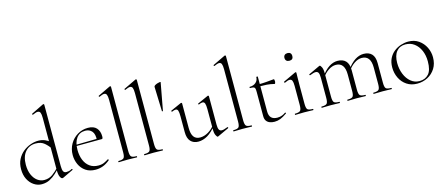

<svg xmlns="http://www.w3.org/2000/svg" viewBox="-49 -1276 4263 1840"><g transform="rotate(-15 2082.5 -356.0)"><path d="M193 13Q152 13 116 -11Q80 -35 58.5 -77.5Q37 -120 37 -177Q37 -233 58.5 -274.5Q80 -316 114 -343.5Q148 -371 188 -385Q228 -399 265 -399Q300 -399 330.5 -386.5Q361 -374 387 -351L378 -287Q353 -325 320.5 -352.5Q288 -380 235 -380Q171 -380 131.5 -334.5Q92 -289 92 -206Q92 -150 110 -108Q128 -66 159 -43Q190 -20 228 -20Q274 -20 310 -46Q346 -72 378 -108L386 -101Q365 -77 337 -50.5Q309 -24 273.5 -5.5Q238 13 193 13ZM412 -718V-108Q412 -72 420.5 -55.5Q429 -39 450 -39Q460 -39 474.5 -41.5Q489 -44 505 -54Q510 -56 512.5 -50.5Q515 -45 510 -43L407 6Q403 8 399 8Q386 8 375.5 -14.5Q365 -37 365 -81V-599Q365 -635 358 -651.5Q351 -668 331 -668Q322 -668 311 -664Q300 -660 283 -653Q279 -651 276.5 -657Q274 -663 278 -664L400 -724Q402 -725 405 -725Q407 -725 409.5 -723Q412 -721 412 -718Z M728 12Q669 12 629.5 -15.5Q590 -43 570 -87Q550 -131 550 -180Q550 -241 578 -289.5Q606 -338 653.5 -366.5Q701 -395 757 -395Q814 -395 842 -364Q870 -333 870 -281Q870 -268 867.5 -262Q865 -256 858 -256H811Q816 -318 791.5 -346.5Q767 -375 725 -375Q669 -375 638 -332.5Q607 -290 607 -216Q607 -160 625 -115.5Q643 -71 678 -45.5Q713 -20 763 -20Q798 -20 820.5 -30.5Q843 -41 864 -54Q866 -56 869.5 -51.5Q873 -47 871 -44Q836 -14 800.5 -1Q765 12 728 12ZM594 -255 593 -267 821 -271V-256Z M959 0Q956 0 956 -6Q956 -12 959 -12Q1000 -12 1012 -25Q1024 -38 1024 -81V-600Q1024 -636 1017 -652.5Q1010 -669 992 -669Q976 -669 944 -654Q940 -652 937.5 -658Q935 -664 939 -665L1062 -724Q1064 -725 1067 -725Q1069 -725 1071.5 -723Q1074 -721 1074 -718V-81Q1074 -39 1085.5 -25.5Q1097 -12 1139 -12Q1142 -12 1142 -6Q1142 0 1139 0Q1122 0 1098.5 -1Q1075 -2 1049 -2Q1024 -2 1000 -1Q976 0 959 0Z M1215 0Q1212 0 1212 -6Q1212 -12 1215 -12Q1256 -12 1268 -25Q1280 -38 1280 -81V-600Q1280 -636 1273 -652.5Q1266 -669 1248 -669Q1232 -669 1200 -654Q1196 -652 1193.5 -658Q1191 -664 1195 -665L1318 -724Q1320 -725 1323 -725Q1325 -725 1327.5 -723Q1330 -721 1330 -718V-81Q1330 -39 1341.5 -25.5Q1353 -12 1395 -12Q1398 -12 1398 -6Q1398 0 1395 0Q1378 0 1354.5 -1Q1331 -2 1305 -2Q1280 -2 1256 -1Q1232 0 1215 0Z M1485 -365 1477 -609Q1477 -617 1487.5 -623.5Q1498 -630 1511.5 -634.5Q1525 -639 1535.5 -640Q1546 -641 1545 -637L1495 -366Q1494 -364 1489.5 -363Q1485 -362 1485 -365Z M1748 7Q1700 7 1672 -23.5Q1644 -54 1644 -115V-270Q1644 -311 1638 -328.5Q1632 -346 1615 -346Q1600 -346 1579 -336Q1575 -334 1572.5 -340Q1570 -346 1574 -347L1679 -394Q1681 -395 1683 -395Q1685 -395 1688 -393Q1691 -391 1691 -388V-145Q1691 -84 1712 -55.5Q1733 -27 1775 -27Q1816 -27 1857 -51.5Q1898 -76 1929 -119L1934 -108Q1885 -46 1840 -19.5Q1795 7 1748 7ZM1957 -388V-105Q1957 -71 1965.5 -55.5Q1974 -40 1994 -40Q2005 -40 2018 -44Q2031 -48 2050 -55Q2055 -57 2057 -51.5Q2059 -46 2055 -44L1943 8Q1941 9 1939 9Q1932 9 1921.5 -11.5Q1911 -32 1911 -71V-270Q1911 -311 1904.5 -328.5Q1898 -346 1881 -346Q1866 -346 1845 -336Q1841 -334 1839 -340Q1837 -346 1841 -347L1946 -394Q1948 -395 1949 -395Q1951 -395 1954 -393Q1957 -391 1957 -388Z M2099 0Q2096 0 2096 -6Q2096 -12 2099 -12Q2140 -12 2152 -25Q2164 -38 2164 -81V-600Q2164 -636 2157 -652.5Q2150 -669 2132 -669Q2116 -669 2084 -654Q2080 -652 2077.5 -658Q2075 -664 2079 -665L2202 -724Q2204 -725 2207 -725Q2209 -725 2211.5 -723Q2214 -721 2214 -718V-81Q2214 -39 2225.5 -25.5Q2237 -12 2279 -12Q2282 -12 2282 -6Q2282 0 2279 0Q2262 0 2238.5 -1Q2215 -2 2189 -2Q2164 -2 2140 -1Q2116 0 2099 0Z M2503 12Q2479 12 2457.5 4.5Q2436 -3 2423 -20.5Q2410 -38 2410 -68V-306Q2410 -331 2407 -342.5Q2404 -354 2393 -357.5Q2382 -361 2358 -361Q2355 -361 2355 -367Q2355 -373 2358 -373Q2396 -373 2419.5 -394Q2443 -415 2443 -447Q2443 -450 2450.5 -450Q2458 -450 2458 -447V-102Q2458 -60 2478.5 -39.5Q2499 -19 2539 -19Q2566 -19 2586.5 -27.5Q2607 -36 2620 -46Q2624 -48 2627 -43.5Q2630 -39 2626 -36Q2589 -10 2561 1Q2533 12 2503 12ZM2596 -338Q2557 -348 2521.5 -350.5Q2486 -353 2446 -353V-374Q2485 -374 2521.5 -377Q2558 -380 2599 -384Q2602 -384 2604 -377.5Q2606 -371 2606 -361Q2606 -354 2603 -345.5Q2600 -337 2596 -338Z M2710 0Q2708 0 2708 -6Q2708 -12 2710 -12Q2751 -12 2763.5 -25Q2776 -38 2776 -81V-270Q2776 -306 2769 -322.5Q2762 -339 2743 -339Q2734 -339 2722.5 -335.5Q2711 -332 2695 -324Q2691 -323 2688.5 -328.5Q2686 -334 2690 -336L2814 -394Q2817 -395 2818 -395Q2820 -395 2822.5 -393Q2825 -391 2825 -388Q2825 -381 2824 -349.5Q2823 -318 2823 -271V-81Q2823 -38 2834.5 -25Q2846 -12 2888 -12Q2891 -12 2891 -6Q2891 0 2888 0Q2871 0 2848 -1Q2825 -2 2799 -2Q2774 -2 2751 -1Q2728 0 2710 0ZM2791 -516Q2772 -516 2761.5 -526Q2751 -536 2751 -554Q2751 -572 2761.5 -582Q2772 -592 2791 -592Q2809 -592 2819 -582Q2829 -572 2829 -554Q2829 -516 2791 -516Z M3488 0Q3486 0 3486 -6Q3486 -12 3488 -12Q3529 -12 3541.5 -25Q3554 -38 3554 -81V-244Q3554 -363 3465 -363Q3428 -363 3390.5 -337.5Q3353 -312 3324 -269L3320 -281Q3366 -343 3407.5 -369.5Q3449 -396 3492 -396Q3544 -396 3572.5 -366.5Q3601 -337 3601 -275V-81Q3601 -38 3612.5 -25Q3624 -12 3666 -12Q3669 -12 3669 -6Q3669 0 3666 0Q3649 0 3626 -1Q3603 -2 3577 -2Q3552 -2 3529 -1Q3506 0 3488 0ZM3231 0Q3228 0 3228 -6Q3228 -12 3231 -12Q3272 -12 3284 -25Q3296 -38 3296 -81V-244Q3296 -363 3208 -363Q3171 -363 3133.5 -337.5Q3096 -312 3067 -269L3063 -281Q3108 -343 3149.5 -369.5Q3191 -396 3234 -396Q3286 -396 3314.5 -366.5Q3343 -337 3343 -275V-81Q3343 -38 3355 -25Q3367 -12 3409 -12Q3411 -12 3411 -6Q3411 0 3409 0Q3391 0 3368.5 -1Q3346 -2 3320 -2Q3295 -2 3271.5 -1Q3248 0 3231 0ZM2974 0Q2971 0 2971 -6Q2971 -12 2974 -12Q3015 -12 3027 -25Q3039 -38 3039 -81V-281Q3039 -315 3031 -330.5Q3023 -346 3003 -346Q2993 -346 2979 -342Q2965 -338 2947 -331Q2943 -330 2940.5 -335Q2938 -340 2942 -342L3053 -394Q3055 -395 3058 -395Q3065 -395 3075.5 -374.5Q3086 -354 3086 -315V-81Q3086 -38 3097.5 -25Q3109 -12 3151 -12Q3154 -12 3154 -6Q3154 0 3151 0Q3134 0 3111 -1Q3088 -2 3063 -2Q3038 -2 3014.5 -1Q2991 0 2974 0Z M3918 13Q3859 13 3815.5 -16Q3772 -45 3748.5 -93.5Q3725 -142 3725 -198Q3725 -250 3744 -288Q3763 -326 3794.5 -350.5Q3826 -375 3863 -387Q3900 -399 3936 -399Q3996 -399 4039 -369Q4082 -339 4105 -292Q4128 -245 4128 -193Q4128 -129 4099 -83Q4070 -37 4022.5 -12Q3975 13 3918 13ZM3946 -5Q4002 -5 4036 -42.5Q4070 -80 4070 -167Q4070 -228 4049 -276Q4028 -324 3990.5 -352Q3953 -380 3903 -380Q3846 -380 3814 -340.5Q3782 -301 3782 -227Q3782 -168 3802.5 -117Q3823 -66 3860 -35.5Q3897 -5 3946 -5Z"/></g></svg>

Font: Cormorant Garamond Light Light
Style: Regular
Weight: 300
Version: Version 4.001